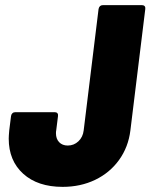

<svg xmlns="http://www.w3.org/2000/svg" viewBox="-20 -720 586 748"><path d="M14 -180Q14 -190 16 -212L23 -268Q24 -275 28.5 -279Q33 -283 40 -283H193Q200 -283 203.5 -279Q207 -275 206 -268L199 -212Q198 -208 198 -201Q198 -179 210.5 -166Q223 -153 244 -153Q268 -153 285.5 -169.5Q303 -186 306 -212L364 -685Q367 -700 381 -700H533Q540 -700 543.5 -696Q547 -692 546 -685L488 -212Q480 -147 444 -97Q408 -47 351 -19.5Q294 8 224 8Q127 8 70.5 -43Q14 -94 14 -180Z"/></svg>

Font: Barlow Semi Condensed Black
Style: Italic
Weight: 900
Width: 4
Italic angle: -7°
Designer: Jeremy Tribby
Foundry: Tribby Type
Version: Version 1.408